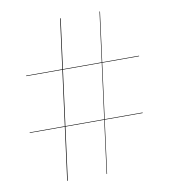

<svg xmlns="http://www.w3.org/2000/svg" viewBox="-84 -827 799 905"><g transform="rotate(-10 315.0 -374.5)"><path d="M353 6 453 -754 455.5 -755 355.5 5ZM30 -248V-250.5H570.5V-248ZM164.5 5 264.5 -755H267.5L167.5 5ZM60 -514.5V-517H600.5V-514.5Z"/></g></svg>

Font: Bodoni Moda 72pt
Style: Regular
Weight: 400
Designer: Owen Earl
Foundry: indestructible type
Version: Version 2.005